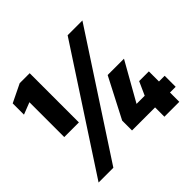

<svg xmlns="http://www.w3.org/2000/svg" viewBox="-167 -868 1048 1048"><g transform="rotate(-45 357.0 -344.0)"><path d="M76 -308V-577L7 -550V-637L112 -688H189V-308ZM33 0 482 -688H596L147 0ZM541 0V-72H363V-148L483 -380H609L483 -157H546L581 -235H656V-157H700V-72H656V0Z"/></g></svg>

Font: Saira Thin ExtraBold
Style: Regular
Weight: 800
Version: Version 1.101